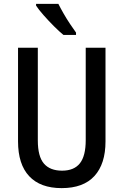

<svg xmlns="http://www.w3.org/2000/svg" viewBox="-20 -1011 637 990"><path d="M524 -282Q524 -166 467 -103.5Q410 -41 298 -41Q188 -41 130.5 -102.5Q73 -164 73 -282V-765H175V-287Q175 -204 206.5 -167.5Q238 -131 300 -131Q362 -131 392 -169Q422 -207 422 -288V-765H524ZM281 -991Q292 -969 308 -941Q324 -913 341.5 -887Q359 -861 372 -843V-831H307Q286 -848 258 -876Q230 -904 204.5 -933Q179 -962 166 -982V-991Z"/></svg>

Font: Noto Sans Tamil UI Condensed Medium
Style: Regular
Weight: 500
Width: 3
Designer: Jelle Bosma - Monotype Design Team
Foundry: Monotype Imaging Inc.
Version: Version 2.004; ttfautohint (v1.8.4.7-5d5b)